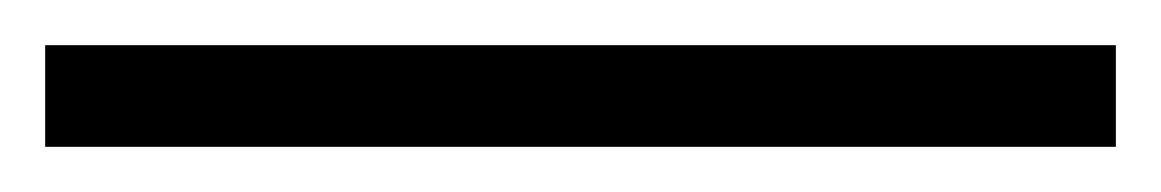

<svg xmlns="http://www.w3.org/2000/svg" viewBox="-23 -825 514 85"><path d="M471 -760H-3V-805H471Z"/></svg>

Font: Noto Sans Tamil SemiCondensed Light
Style: Regular
Weight: 300
Width: 4
Designer: Jelle Bosma - Monotype Design Team
Foundry: Monotype Imaging Inc.
Version: Version 2.004; ttfautohint (v1.8.4.7-5d5b)